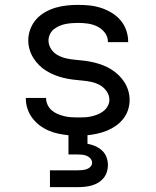

<svg xmlns="http://www.w3.org/2000/svg" viewBox="-20 -548 640 788"><path d="M185 220V151H300Q309 151 318.5 150Q328 149 336.5 146Q345 143 351.5 136Q358 129 358 120Q358 111 352 103.5Q346 96 337 92Q328 88 318.5 87Q309 86 300 86H261V7Q240 5 219 0.5Q198 -4 178.5 -12.5Q159 -21 142 -34Q125 -47 112 -64.5Q99 -82 92.5 -102.5Q86 -123 86 -144V-146H169Q169 -132 175 -118.5Q181 -105 192 -95.5Q203 -86 216 -80.5Q229 -75 242.5 -71.5Q256 -68 270.5 -67Q285 -66 299 -66Q313 -66 326.5 -66.5Q340 -67 353.5 -70Q367 -73 380 -78Q393 -83 404 -91.5Q415 -100 422 -112.5Q429 -125 429 -138Q429 -157 417.5 -173.5Q406 -190 389.5 -199Q373 -208 354 -212Q335 -216 316 -217.5Q297 -219 278 -221.5Q259 -224 240.5 -228.5Q222 -233 204.5 -240Q187 -247 170.5 -257Q154 -267 140.5 -280.5Q127 -294 117 -310Q107 -326 101.5 -344.5Q96 -363 96 -383Q96 -406 104.5 -428.5Q113 -451 128.5 -468.5Q144 -486 165 -498Q186 -510 208.5 -516.5Q231 -523 254.5 -525.5Q278 -528 301 -528Q325 -528 348.5 -525.5Q372 -523 395 -515.5Q418 -508 438.5 -495.5Q459 -483 474.5 -465Q490 -447 498 -424Q506 -401 506 -378V-375H423V-376Q423 -397 410.5 -413.5Q398 -430 380 -439Q362 -448 341.5 -451Q321 -454 301 -454Q288 -454 275 -453Q262 -452 249 -449.5Q236 -447 223.5 -441.5Q211 -436 201 -428Q191 -420 185 -407.5Q179 -395 179 -382Q179 -363 190 -346.5Q201 -330 218 -321Q235 -312 253.5 -308Q272 -304 291 -302.5Q310 -301 329 -298.5Q348 -296 366.5 -291.5Q385 -287 403 -280Q421 -273 437 -263Q453 -253 467 -239.5Q481 -226 491 -210Q501 -194 506.5 -175.5Q512 -157 512 -138Q512 -117 505.5 -97Q499 -77 486 -60.5Q473 -44 456 -32Q439 -20 419.5 -12Q400 -4 379.5 0.5Q359 5 339 7V42Q355 45 370.5 51.5Q386 58 398.5 69.5Q411 81 417 97Q423 113 423 130Q423 144 418.5 158Q414 172 405 183Q396 194 383.5 201.5Q371 209 357 213Q343 217 328.5 218.5Q314 220 300 220Z"/></svg>

Font: Nova Nerd Font
Style: Regular
Weight: 400
Designer: Belleve Invis
Foundry: Belleve Invis
Version: Version 24.1.4; ttfautohint (v1.8.4);Nerd Fonts 3.1.1